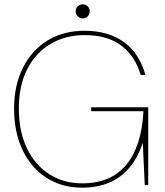

<svg xmlns="http://www.w3.org/2000/svg" viewBox="-20 -854 760 886"><path d="M359 12Q264 12 193 -34.5Q122 -81 83.5 -163Q45 -245 45 -353Q45 -460 85.5 -541Q126 -622 199 -667Q272 -712 370 -712Q480 -712 552 -659.5Q624 -607 651 -508H629Q606 -591 542.5 -641.5Q479 -692 370 -692Q282 -692 213.5 -651.5Q145 -611 106 -535.5Q67 -460 67 -353Q67 -248 104 -170.5Q141 -93 207 -50.5Q273 -8 359 -8Q493 -8 563.5 -94.5Q634 -181 642 -341H401V-359H664V0H648L639 -193H638Q616 -126 577 -80Q538 -34 483.5 -11Q429 12 359 12ZM362 -769Q348 -769 338.5 -779Q329 -789 329 -802Q329 -815 338.5 -824.5Q348 -834 362 -834Q376 -834 385 -824.5Q394 -815 394 -802Q394 -789 385 -779Q376 -769 362 -769Z"/></svg>

Font: DM Sans 28pt Thin
Style: Regular
Weight: 250
Version: Version 4.004;gftools[0.9.30]